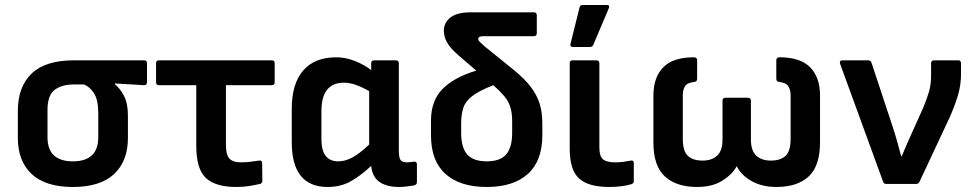

<svg xmlns="http://www.w3.org/2000/svg" viewBox="-20 -732 3864 764"><path d="M270 12Q161 12 106 -39.5Q51 -91 51 -183V-290Q51 -387 106 -439.5Q161 -492 275 -492H554Q565 -492 565 -480V-405Q565 -393 553 -393L437 -400V-397Q459 -379 474 -349.5Q489 -320 489 -272V-183Q489 -91 434 -39.5Q379 12 270 12ZM270 -90Q371 -90 371 -186V-281Q371 -335 354 -361Q337 -387 314 -396H275Q226 -396 197.5 -374.5Q169 -353 169 -294V-186Q169 -90 270 -90Z M920 12Q838 12 799.5 -23.5Q761 -59 761 -152V-393H612Q601 -393 601 -405V-480Q601 -492 612 -492H1062Q1073 -492 1073 -480V-405Q1073 -393 1062 -393H879V-153Q879 -117 892.5 -101.5Q906 -86 939 -86Q960 -86 978.5 -88.5Q997 -91 1011 -93Q1023 -95 1023 -83L1024 -13Q1024 -2 1014 0Q997 4 973 8Q949 12 920 12Z M1284 12Q1141 12 1141 -166V-299Q1141 -399 1186.5 -451.5Q1232 -504 1318 -504Q1355 -504 1393 -489Q1431 -474 1457 -453V-480Q1457 -492 1469 -492H1555Q1567 -492 1567 -480V-135Q1567 -104 1574 -95Q1581 -86 1600 -86Q1607 -86 1614 -87Q1621 -88 1628 -89Q1639 -89 1639 -78V-7Q1639 3 1627 6Q1614 8 1598 10Q1582 12 1568 12Q1518 12 1489.5 -8.5Q1461 -29 1457 -72Q1417 -34 1376.5 -11Q1336 12 1284 12ZM1259 -178Q1259 -90 1326 -90Q1354 -90 1382.5 -105.5Q1411 -121 1449 -157V-369Q1424 -384 1398 -393.5Q1372 -403 1349 -403Q1259 -403 1259 -290Z M1917 12Q1810 12 1752.5 -40Q1695 -92 1695 -193V-252Q1695 -331 1740.5 -377.5Q1786 -424 1875 -451L1802 -514Q1772 -540 1759 -563Q1746 -586 1746 -611Q1747 -643 1773 -663Q1799 -683 1855 -683H2104Q2116 -683 2116 -671V-600Q2116 -588 2104 -588H1903Q1883 -588 1883 -577Q1883 -571 1890 -564.5Q1897 -558 1909 -547L2024 -454Q2067 -419 2091.5 -387Q2116 -355 2127 -320.5Q2138 -286 2138 -242V-193Q2138 -92 2080.5 -40Q2023 12 1917 12ZM1815 -204Q1815 -145 1839 -117.5Q1863 -90 1917 -90Q1970 -90 1994 -117.5Q2018 -145 2018 -204V-249Q2018 -283 2010.5 -306.5Q2003 -330 1986.5 -349.5Q1970 -369 1943 -393Q1887 -371 1859.5 -350Q1832 -329 1823.5 -302.5Q1815 -276 1815 -239Z M2404 12Q2322 12 2284.5 -21.5Q2247 -55 2247 -141V-480Q2247 -492 2258 -492H2353Q2365 -492 2365 -480V-144Q2365 -112 2378.5 -99Q2392 -86 2428 -86Q2445 -86 2460 -88Q2475 -90 2490 -93Q2502 -95 2502 -83V-11Q2502 -2 2492 1Q2476 6 2453 9Q2430 12 2404 12ZM2259 -545Q2248 -545 2250 -557L2286 -702Q2288 -712 2299 -712H2395Q2408 -712 2402 -698L2341 -554Q2337 -545 2328 -545Z M2754 12Q2671 12 2625.5 -30Q2580 -72 2580 -165V-352Q2580 -424 2619 -464Q2658 -504 2741 -504Q2754 -504 2754 -492V-419Q2754 -407 2743 -406Q2714 -403 2705.5 -388.5Q2697 -374 2697 -354V-179Q2697 -131 2717 -112Q2737 -93 2776 -93Q2812 -93 2833.5 -112.5Q2855 -132 2855 -177V-331Q2855 -343 2867 -343H2956Q2968 -343 2968 -331V-177Q2968 -132 2989.5 -112.5Q3011 -93 3047 -93Q3086 -93 3106 -112Q3126 -131 3126 -179V-354Q3126 -374 3117 -388.5Q3108 -403 3080 -406Q3069 -407 3069 -419V-492Q3069 -504 3082 -504Q3165 -504 3204 -464Q3243 -424 3243 -352V-165Q3243 -72 3198 -30Q3153 12 3070 12Q3013 12 2971.5 -11Q2930 -34 2912 -70H2911Q2894 -38 2854 -13Q2814 12 2754 12Z M3507 0Q3497 0 3494 -9L3323 -478Q3319 -492 3332 -492H3434Q3445 -492 3448 -482L3530 -234Q3540 -204 3549 -172.5Q3558 -141 3566 -110H3568Q3579 -136 3590 -161.5Q3601 -187 3613 -213L3653 -302Q3667 -335 3676 -365Q3685 -395 3685 -432V-480Q3685 -492 3697 -492H3793Q3804 -492 3804 -480V-437Q3804 -393 3791.5 -351.5Q3779 -310 3758 -263L3639 -9Q3635 0 3625 0Z"/></svg>

Font: Sofia Sans
Style: Bold
Weight: 700
Designer: Botio Nikoltchev, Ani Petrova
Foundry: lettersoup
Version: Version 4.100; ttfautohint (v1.8.4.7-5d5b)